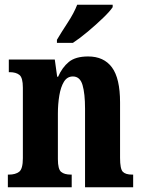

<svg xmlns="http://www.w3.org/2000/svg" viewBox="-20 -786 599 806"><path d="M13 0V-53H17Q45 -53 60.5 -65Q76 -77 76 -122V-418Q76 -460 61.5 -471.5Q47 -483 21 -483H17V-536H210L220 -464H224Q241 -503 269 -526Q297 -549 350 -549Q416 -549 450 -503Q484 -457 484 -356V-123Q484 -77 495.5 -65Q507 -53 535 -53H539V0H337V-330Q337 -393 326.5 -429Q316 -465 286 -465Q262 -465 248.5 -443Q235 -421 229 -385Q223 -349 223 -309V-118Q223 -76 236.5 -64.5Q250 -53 278 -53H281V0ZM219 -619Q238 -651 264.5 -691.5Q291 -732 304 -766H453V-756Q442 -739 413 -711Q384 -683 349.5 -654Q315 -625 286 -606H219Z"/></svg>

Font: Noto Serif ExtraCondensed ExtraBold
Style: Regular
Weight: 800
Width: 2
Designer: Monotype Design Team
Foundry: Monotype Imaging Inc.
Version: Version 2.013; ttfautohint (v1.8.4.7-5d5b)